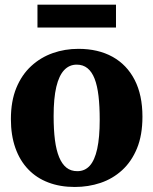

<svg xmlns="http://www.w3.org/2000/svg" viewBox="-20 -770 640 802"><path d="M25.5 -272.5Q25.5 -347.5 48.2 -402.8Q71 -458 110.5 -494.2Q150 -530.5 200.5 -548.2Q251 -566 307.5 -566Q390 -566 450 -532.8Q510 -499.5 542.5 -436.2Q575 -373 575 -282.5Q575 -205.5 552.2 -150.2Q529.5 -95 490 -59Q450.5 -23 399.8 -6Q349 11 292.5 11Q231 11 181.8 -7.8Q132.5 -26.5 97.8 -62.8Q63 -99 44.2 -152Q25.5 -205 25.5 -272.5ZM303 -55Q334.5 -55 355 -77.8Q375.5 -100.5 386 -148Q396.5 -195.5 396.5 -270Q396.5 -326 391.5 -369Q386.5 -412 375.2 -441Q364 -470 345.5 -485Q327 -500 300.5 -500Q269.5 -500 248 -477.2Q226.5 -454.5 215.2 -407.2Q204 -360 204 -285Q204 -228 209.5 -185.2Q215 -142.5 227 -113.5Q239 -84.5 257.5 -69.8Q276 -55 303 -55ZM464.5 -750.5V-655H136.5V-750.5Z"/></svg>

Font: Merriweather 28pt Black
Style: Regular
Weight: 900
Version: Version 2.100